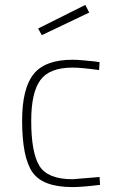

<svg xmlns="http://www.w3.org/2000/svg" viewBox="-20 -752 477 781"><path d="M275 -509Q292 -509 319.5 -506.5Q347 -504 366 -502L385 -499L383 -467Q313 -477 275 -477Q181 -477 144 -426Q107 -375 107 -261Q107 -131 140.5 -77Q174 -23 275 -23L385 -32L387 0Q313 9 275 9Q154 9 112 -51.5Q70 -112 70 -261Q70 -393 117 -451Q164 -509 275 -509ZM135 -636 327 -732 343 -701 150 -609Z"/></svg>

Font: TitilliumMaps29L
Style: 1 wt
Weight: 100
Designer: Campivisivi
Foundry: Accademia di Belle Arti di Urbino and students of MA course of Visual design
Version: Version 001.001